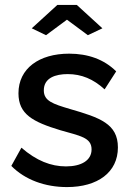

<svg xmlns="http://www.w3.org/2000/svg" viewBox="-20 -750 531 780"><path d="M109 -635 167 -607 252 -670 337 -607 396 -635 292 -730H213ZM252 10C377 10 459 -50 459 -151C459 -247 386 -272 265 -307C194 -328 158 -340 158 -383C158 -434 206 -449 255 -449C311 -449 359 -429 405 -387L452 -460C403 -509 337 -532 261 -532C139 -532 55 -472 55 -371C55 -286 113 -255 225 -221C304 -198 352 -192 352 -143C352 -98 310 -74 248 -74C187 -74 128 -97 67 -150L26 -76C82 -19 164 10 252 10Z"/></svg>

Font: FIGSv2-sans-serif SemiBold
Style: Regular
Weight: 600
Designer: Matt McInerney, Pablo Impallari, Rodrigo Fuenzalida,Mirko Velimirovic
Foundry: Matt McInerney, Pablo Impallari, Rodrigo Fuenzalida
Version: Version 4.021;hotconv 1.0.109;makeotfexe 2.5.65596